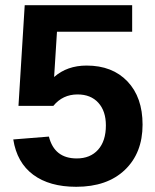

<svg xmlns="http://www.w3.org/2000/svg" viewBox="-20 -708 596 738"><path d="M528 -229Q528 -120 460 -55Q392 10 273 10Q170 10 107.5 -36.5Q45 -83 31 -172L168 -183Q189 -99 275 -99Q327 -99 357 -132.5Q387 -166 387 -226Q387 -281 358 -313Q329 -345 278 -345Q221 -345 185 -301H51L75 -688H488V-586H199L188 -412Q238 -456 313 -456Q412 -456 470 -395Q528 -334 528 -229Z"/></svg>

Font: Libra Sans
Style: Bold
Weight: 700
Foundry: Context Ltd
Version: Version 1.000